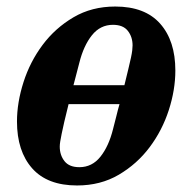

<svg xmlns="http://www.w3.org/2000/svg" viewBox="-20 -556 589 588"><path d="M216 12Q125 12 78.5 -40.5Q32 -93 32 -184Q32 -242 52 -304.5Q72 -367 110.5 -418.5Q149 -470 205 -503Q261 -536 333 -536Q424 -536 470.5 -483.5Q517 -431 517 -340Q517 -281 497 -219Q477 -157 438.5 -105.5Q400 -54 344 -21Q288 12 216 12ZM326 -480Q287 -480 261.5 -448Q236 -416 223 -364Q218 -344 213.5 -327.5Q209 -311 205 -295H361Q368 -324 373 -344.5Q378 -365 381 -379Q384 -393 385 -402Q386 -411 386 -417Q386 -443 371.5 -461.5Q357 -480 326 -480ZM223 -44Q262 -44 287.5 -76Q313 -108 326 -160Q332 -182 336.5 -201Q341 -220 346 -237H190Q182 -205 177 -183.5Q172 -162 169 -147Q166 -132 164.5 -123Q163 -114 163 -107Q163 -81 177.5 -62.5Q192 -44 223 -44Z"/></svg>

Font: IBM Plex Serif
Style: Bold Italic
Weight: 700
Italic angle: -14°
Designer: Mike Abbink, Paul van der Laan, Pieter van Rosmalen
Foundry: Bold Monday
Version: Version 3.001